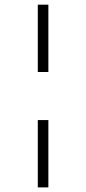

<svg xmlns="http://www.w3.org/2000/svg" viewBox="-20 -687 373 832"><path d="M143.8 125V-166.7H189.6V125ZM143.8 -375V-666.7H189.6V-375Z"/></svg>

Font: Afacad Flux Light
Style: Regular
Weight: 300
Designer: Kristian Moeller
Foundry: Dicotype
Version: Version 1.100